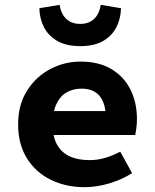

<svg xmlns="http://www.w3.org/2000/svg" viewBox="-20 -763 640 795"><path d="M330 12Q253 12 190.5 -18.5Q128 -49 91.5 -107.5Q55 -166 55 -248Q55 -329 92 -387.5Q129 -446 188 -477Q247 -508 313 -508Q390 -508 442 -476.5Q494 -445 520.5 -391.5Q547 -338 547 -270Q547 -250 544.5 -231.5Q542 -213 540 -204H164V-303H441L418 -275Q418 -335 392.5 -365.5Q367 -396 318 -396Q282 -396 255 -380Q228 -364 213 -331Q198 -298 198 -248Q198 -197 216 -164.5Q234 -132 268 -116Q302 -100 350 -100Q384 -100 414.5 -109Q445 -118 478 -135L527 -46Q484 -19 432 -3.5Q380 12 330 12ZM312 -572Q255 -572 218 -593Q181 -614 162.5 -649.5Q144 -685 143 -729L227 -743Q230 -721 240 -703Q250 -685 268 -674.5Q286 -664 312 -664Q338 -664 356 -674.5Q374 -685 384 -703Q394 -721 397 -743L481 -729Q480 -685 461.5 -649.5Q443 -614 406.5 -593Q370 -572 312 -572Z"/></svg>

Font: Source Code Pro ExtraLight
Style: Bold
Weight: 700
Monospace: yes
Version: Version 1.018;hotconv 1.0.116;makeotfexe 2.5.65601